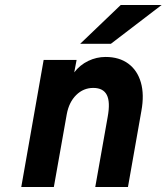

<svg xmlns="http://www.w3.org/2000/svg" viewBox="-20 -752 670 772"><path d="M65.5 0 155.5 -511H288L278.5 -461Q301.5 -491 334.8 -507Q368 -523 404.5 -523Q459.5 -523 496 -496Q532.5 -469 546.5 -420.2Q560.5 -371.5 548.5 -306L494.5 0H363L413 -282Q424 -342 409.5 -370.2Q395 -398.5 355 -398.5Q315.5 -398.5 286.5 -370Q257.5 -341.5 248.5 -293L196.5 0ZM302.5 -576 465.5 -732H630L426 -576Z"/></svg>

Font: Overpass ExtraBold
Style: Italic
Weight: 800
Italic angle: -10°
Designer: Delve Withrington, Dave Bailey, Thomas Jockin
Foundry: Delve Fonts LLC
Version: Version 4.000